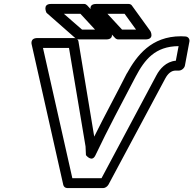

<svg xmlns="http://www.w3.org/2000/svg" viewBox="-20 -929 981 974"><path d="M414 -186 416 -142C416 -142 446 -103 464 -141C528 -276 599 -408 668 -540C714 -627 767 -694 886 -695L872 -621C822 -617 790 -578 774 -548L495 -25H347L198 -686H330ZM458 -236 378 -719C377 -728 368 -736 357 -736H170C130 -736 141 -702 141 -702L301 9C303 18 311 25 321 25H504C513 25 524 18 530 8L819 -532C831 -554 848 -571 871 -571H888C900 -571 915 -582 918 -596L941 -719C943 -732 934 -743 921 -744L898 -745C747 -745 674 -647 624 -557L623 -556C569 -449 512 -345 458 -236ZM462 -779H396L304 -859H388ZM518 -729C566 -729 542 -772 542 -772L422 -902C418 -906 413 -909 407 -909H239C193 -909 216 -864 216 -864L364 -734C367 -731 374 -729 379 -729ZM670 -779H599L525 -859H612ZM717 -729C766 -729 743 -771 743 -771L649 -901C646 -906 639 -909 632 -909H469C421 -909 445 -866 445 -866L564 -736C568 -732 574 -729 580 -729Z"/></svg>

Font: Asimov
Style: XWidOuIt
Weight: 500
Designer: Google
Version: Version 2.000980; 2014